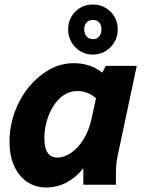

<svg xmlns="http://www.w3.org/2000/svg" viewBox="-20 -816 638 848"><path d="M22 -189Q22 -257 44.5 -319.5Q67 -382 107 -431Q147 -480 198 -508.5Q249 -537 306 -537Q379 -537 432 -495L447 -525H584L499 -125Q495 -104 493.5 -87.5Q492 -71 492 -49V0H348V-73Q317 -33 274.5 -10.5Q232 12 184 12Q135 12 98.5 -13.5Q62 -39 42 -84.5Q22 -130 22 -189ZM176 -207Q176 -161 191 -140.5Q206 -120 233 -120Q263 -120 293.5 -140.5Q324 -161 348.5 -200Q373 -239 385 -294L404 -382Q367 -414 322 -414Q288 -414 261 -395.5Q234 -377 215 -346.5Q196 -316 186 -279.5Q176 -243 176 -207ZM281 -686Q281 -733 312.5 -764.5Q344 -796 390 -796Q436 -796 468 -764.5Q500 -733 500 -686Q500 -640 468 -607.5Q436 -575 390 -575Q344 -575 312.5 -607.5Q281 -640 281 -686ZM352 -686Q352 -667 362.5 -655Q373 -643 390 -643Q408 -643 418 -655Q428 -667 428 -686Q428 -705 418 -716.5Q408 -728 390 -728Q373 -728 362.5 -716.5Q352 -705 352 -686Z"/></svg>

Font: Radio Canada
Style: Bold Italic
Weight: 700
Italic angle: -12°
Designer: Charles Daoud, Etienne Aubert Bonn, Alexandre Saumier Demers, Jacques Le Bailly
Foundry: Radio-Canada
Version: Version 2.104; ttfautohint (v1.8.4.7-5d5b);gftools[0.9.28.de